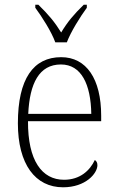

<svg xmlns="http://www.w3.org/2000/svg" viewBox="-20 -786 499 816"><path d="M215 -606H264C281 -651 321 -715 349 -753V-766H336C293 -724 267 -693 240 -648C212 -693 186 -724 143 -766H130V-753C158 -715 199 -651 215 -606ZM248 10C344 10 394 -49 394 -84C394 -96 389 -102 383 -106C362 -61 320 -22 252 -22C158 -22 98 -104 99 -271H410V-294C410 -451 347 -543 240 -543C122 -543 56 -451 56 -262C56 -88 130 10 248 10ZM368 -302H100C106 -431 146 -512 239 -512C326 -512 366 -427 368 -302Z"/></svg>

Font: Noto Serif Hebrew SemiCondensed ExtraLight
Style: Regular
Weight: 200
Width: 4
Designer: Monotype Design Team
Foundry: Monotype Imaging Inc.
Version: Version 2.004